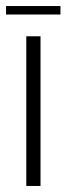

<svg xmlns="http://www.w3.org/2000/svg" viewBox="-30 -615 220 635"><path d="M57 0V-495H104V0ZM-10 -567V-595H170V-567Z"/></svg>

Font: Alumni Sans Light
Style: Regular
Weight: 300
Version: Version 1.018